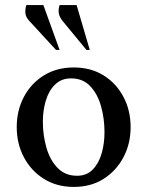

<svg xmlns="http://www.w3.org/2000/svg" viewBox="-20 -727 582 757"><path d="M271 10Q204 10 153.5 -21.5Q103 -53 74.5 -106.5Q46 -160 46 -226Q46 -292 74.5 -345.5Q103 -399 153.5 -430Q204 -461 271 -461Q338 -461 388 -430Q438 -399 466.5 -345.5Q495 -292 495 -226Q495 -160 466.5 -106.5Q438 -53 388 -21.5Q338 10 271 10ZM284 -34Q322 -34 346 -59Q370 -84 381 -123Q392 -162 392 -206Q392 -259 378.5 -307.5Q365 -356 336 -387Q307 -418 260 -418Q222 -418 197 -393.5Q172 -369 160.5 -330Q149 -291 149 -247Q149 -194 163 -145Q177 -96 207 -65Q237 -34 284 -34ZM201 -530 96 -644Q81 -660 80 -676Q79 -692 84 -707H151L215 -530ZM321 -530 227 -644Q213 -662 211.5 -677Q210 -692 215 -707H282L334 -530Z"/></svg>

Font: Spectral Medium
Style: Regular
Weight: 500
Designer: Jean-Baptiste Levee
Foundry: Production Type
Version: Version 2.001